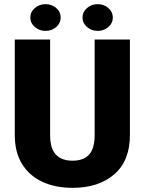

<svg xmlns="http://www.w3.org/2000/svg" viewBox="-20 -903 705 933"><path d="M439.9 -710.9H611.3V-246.6Q611.3 -121.6 535.2 -55.9Q459 9.8 332.5 9.8Q249 9.8 185.8 -19.5Q122.6 -48.8 87.2 -106.2Q51.8 -163.6 51.8 -246.6V-710.9H223.6V-246.6Q223.6 -180.7 252 -151.4Q280.3 -122.1 332.5 -122.1Q385.3 -122.1 412.6 -151.4Q439.9 -180.7 439.9 -246.6ZM127.4 -817.9Q127.4 -845.2 149.4 -864Q171.4 -882.8 201.2 -882.8Q231.4 -882.8 253.2 -864Q274.9 -845.2 274.9 -817.9Q274.9 -790.5 253.2 -771.7Q231.4 -752.9 201.2 -752.9Q171.4 -752.9 149.4 -771.7Q127.4 -790.5 127.4 -817.9ZM380.9 -817.9Q380.9 -845.2 402.8 -864Q424.8 -882.8 454.6 -882.8Q484.9 -882.8 506.6 -864Q528.3 -845.2 528.3 -817.9Q528.3 -790.5 506.6 -771.7Q484.9 -752.9 454.6 -752.9Q424.8 -752.9 402.8 -771.7Q380.9 -790.5 380.9 -817.9Z"/></svg>

Font: Vazirmatn FD Black
Style: Regular
Weight: 900
Designer: Saber Rastikerdar
Foundry: Saber Rastikerdar
Version: Version 33.003